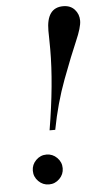

<svg xmlns="http://www.w3.org/2000/svg" viewBox="-55 -797 436 845"><g transform="rotate(-5 163.0 -375.0)"><path d="M80.5 -6.5Q61 -26 61 -53Q61 -80 80.5 -99.5Q100 -119 127 -119Q154 -119 173.5 -99.5Q193 -80 193 -53Q193 -26 173.5 -6.5Q154 13 127 13Q100 13 80.5 -6.5ZM175 -224H150Q184 -427 184 -579Q184 -599 183.5 -628Q183 -657 183 -661Q183 -763 257 -763Q289 -763 307.5 -742.5Q326 -722 326 -693Q326 -664 300 -604.5Q274 -545 235.5 -442.5Q197 -340 175 -224Z"/></g></svg>

Font: Libre Bodoni
Style: Italic
Weight: 400
Italic angle: -13°
Designer: Pablo Impallari, Rodrigo Fuenzalida
Foundry: Pablo Impallari, Rodrigo Fuenzalida
Version: Version 1.001